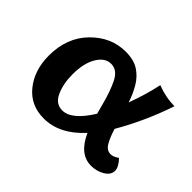

<svg xmlns="http://www.w3.org/2000/svg" viewBox="-95 -608 793 793"><g transform="rotate(45 301.5 -212.0)"><path d="M491.2 6.8Q422.9 6.8 384.8 -79.1Q306.6 6.8 214.8 6.8Q137.2 6.8 91.6 -50.3Q45.9 -107.4 45.9 -191.9Q45.9 -296.9 110.1 -362.5Q174.3 -428.2 259.8 -428.2Q306.6 -428.2 336.2 -409.2Q365.7 -390.1 384.5 -358.6Q403.3 -327.1 416 -288.1Q443.8 -363.8 458 -431.2Q509.3 -411.1 561 -411.1Q517.6 -282.2 452.1 -169.9Q464.4 -129.9 478.3 -106.9Q492.2 -84 514.2 -84Q530.3 -84 549.8 -98.1Q576.2 -70.8 576.2 -48.8Q576.2 -24.9 549.8 -9Q523.4 6.8 491.2 6.8ZM245.1 -70.8Q299.8 -70.8 356.9 -163.1L345.2 -207Q329.1 -269 308.6 -309.6Q288.1 -350.1 252 -350.1Q217.3 -350.1 193.6 -311Q169.9 -272 169.9 -206.1Q169.9 -151.9 188.2 -111.3Q206.5 -70.8 245.1 -70.8Z"/></g></svg>

Font: Bainsley
Style: Bold
Weight: 700
Designer: Paul James MIller
Foundry: High-Logic / Made with FontCreator
Version: Version 1.411;March 28, 2021;FontCreator 13.0.0.2683 64-bit